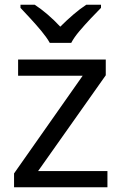

<svg xmlns="http://www.w3.org/2000/svg" viewBox="-20 -786 510 806"><path d="M431 0H39V-58L327 -468H56V-536H424V-470L140 -68H431ZM189 -606Q176 -629 154 -655.5Q132 -682 108 -708Q84 -734 66 -753V-766H126Q152 -749 180 -725Q208 -701 233 -674Q260 -701 288 -725Q316 -749 342 -766H404V-753Q385 -734 360.5 -708Q336 -682 313.5 -655.5Q291 -629 279 -606Z"/></svg>

Font: Noto Sans Chorasmian
Style: Regular
Weight: 400
Designer: Federico Parra Barrios
Foundry: Google LLC
Version: Version 1.004; ttfautohint (v1.8.4.7-5d5b)